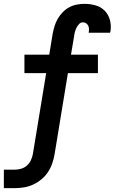

<svg xmlns="http://www.w3.org/2000/svg" viewBox="-53 -763 596 998"><path d="M-33 215V119H23Q40 119 57 114Q74 109 87 97.5Q100 86 107.5 70Q115 54 118 37L187 -383H74V-479H203L221 -589Q225 -609 231 -628.5Q237 -648 247.5 -666Q258 -684 273 -699.5Q288 -715 306.5 -725Q325 -735 345.5 -739Q366 -743 386 -743Q416 -743 444 -735Q472 -727 491.5 -707Q511 -687 518.5 -658.5Q526 -630 521 -599Q521 -598 520 -596.5Q519 -595 519 -593H408V-595Q410 -604 409.5 -613.5Q409 -623 405 -630.5Q401 -638 394 -642.5Q387 -647 378 -647Q366 -647 357.5 -637.5Q349 -628 344 -617.5Q339 -607 336 -595.5Q333 -584 332 -573L316 -479H456V-383H300L231 37Q227 61 219 85Q211 109 197 130.5Q183 152 162.5 169Q142 186 119 196.5Q96 207 71.5 211Q47 215 23 215Z"/></svg>

Font: Iosevka Oblique
Style: Bold
Weight: 700
Italic angle: -9°
Monospace: yes
Designer: Belleve Invis
Foundry: Belleve Invis
Version: Version 32.5.0; ttfautohint (v1.8.4)